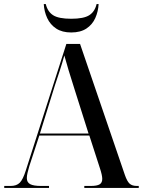

<svg xmlns="http://www.w3.org/2000/svg" viewBox="-20 -932 708 952"><path d="M1 0V-10H33Q62 -10 78 -26Q94 -42 108 -87L309 -714H377L599 -65Q610 -33 622.5 -21.5Q635 -10 659 -10H668V0H398V-10H430Q461 -10 474 -18Q487 -26 487 -45Q487 -54 484 -67.5Q481 -81 476 -96L423 -260H175L125 -107Q120 -90 116.5 -75Q113 -60 113 -49Q113 -28 129.5 -19Q146 -10 183 -10H223V0ZM178 -270H419L350 -488Q333 -541 320.5 -582.5Q308 -624 299 -657Q288 -617 277.5 -585Q267 -553 252 -508ZM333 -771Q288 -771 258.5 -790.5Q229 -810 214 -842.5Q199 -875 197 -912H207Q216 -874 243.5 -856.5Q271 -839 333 -839Q395 -839 422.5 -856.5Q450 -874 459 -912H469Q467 -875 452.5 -842.5Q438 -810 408.5 -790.5Q379 -771 333 -771Z"/></svg>

Font: Noto Serif Display SemiCondensed Medium
Style: Regular
Weight: 500
Width: 4
Designer: Monotype Design Team
Foundry: Monotype Imaging Inc.
Version: Version 2.009